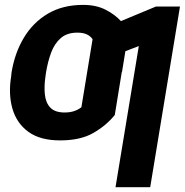

<svg xmlns="http://www.w3.org/2000/svg" viewBox="-20 -573 767 797"><path d="M727.1 -545.9 603.5 204.1H459.5L556.2 -381.8L500.5 -360.4L486.3 -273.4H485.4L456.5 -95.7Q421.4 -52.2 367.7 -21.2Q314 9.8 229.5 9.8Q147 9.8 98.1 -25.6Q49.3 -61 31.7 -121.6Q14.2 -182.1 26.4 -256.8L27.8 -271.5Q41 -353 79.1 -416.5Q117.2 -480 179 -516.4Q240.7 -552.7 325.2 -552.7Q378.9 -552.7 418.2 -532.7Q457.5 -512.7 481.9 -485.4L627.4 -545.9ZM248.5 -106Q290 -106 317.9 -127.9L343.3 -282.7L364.3 -410.2Q355.5 -423.3 340.1 -430.4Q324.7 -437.5 300.8 -437.5Q258.3 -437.5 232.2 -414.8Q206.1 -392.1 192.1 -354.2Q178.2 -316.4 170.9 -271.5L168.9 -256.8Q162.6 -214.8 166.3 -180.4Q169.9 -146 189.2 -126Q208.5 -106 248.5 -106Z"/></svg>

Font: Inter Display
Style: Bold Italic
Weight: 700
Italic angle: -9.39999°
Designer: Rasmus Andersson
Foundry: rsms
Version: Version 4.000;git-a52131595